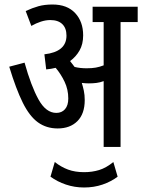

<svg xmlns="http://www.w3.org/2000/svg" viewBox="-20 -652 631 852"><path d="M356 -208Q356 -147 323.5 -114.5Q291 -82 236 -82Q186 -82 148.5 -109Q111 -136 81 -196.5Q51 -257 21 -356L89 -374Q118 -270 151 -210.5Q184 -151 230 -151Q254 -151 268.5 -167.5Q283 -184 283 -215Q283 -255 266.5 -289.5Q250 -324 227 -351Q207 -346 185 -344L177 -411Q275 -422 275 -494Q275 -527 256.5 -545Q238 -563 203 -563Q183 -563 161.5 -556Q140 -549 119 -537L94 -603Q124 -617 151 -624.5Q178 -632 213 -632Q278 -632 313.5 -594Q349 -556 349 -495Q349 -456 333 -428Q317 -400 291 -381Q301 -369 311 -355Q335 -349 364 -349Q388 -349 405 -352Q422 -355 440 -362V-554H391V-622H591V-554H515V0H440V-292Q424 -286 408 -284Q392 -282 374 -282Q360 -282 343 -284Q348 -268 352 -249.5Q356 -231 356 -208ZM353 180Q311 180 272.5 167Q234 154 204 132L223 67Q251 89 282 100.5Q313 112 353 112Q389 112 420 102.5Q451 93 483 67L502 132Q473 154 435 167Q397 180 353 180Z"/></svg>

Font: Noto Sans ExtraCondensed
Style: Regular
Weight: 400
Width: 2
Designer: Monotype Design Team
Foundry: Monotype Imaging Inc.
Version: Version 2.013; ttfautohint (v1.8.4.7-5d5b)